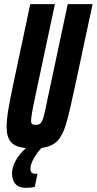

<svg xmlns="http://www.w3.org/2000/svg" viewBox="-20 -708 467 927"><path d="M427 -688 344 -300Q315 -163 299 -109Q283 -55 257 -27.5Q231 0 181 6Q160 27 143.5 56Q127 85 127 109Q127 131 152 131L161 130L148 194Q130 199 105 199Q71 199 54.5 180Q38 161 38 130Q38 100 55.5 68Q73 36 105 7Q54 2 33 -22Q12 -46 12 -95Q12 -129 20 -177.5Q28 -226 44 -301L126 -688H245L151 -246Q130 -149 130 -125Q130 -113 135.5 -109Q141 -105 153 -105Q169 -105 177 -114Q185 -123 192 -149.5Q199 -176 213 -246L307 -688Z"/></svg>

Font: Saira Ultra Condensed ExtraBold
Style: Italic
Weight: 800
Width: 1
Italic angle: -12°
Designer: Hector Gatti with collaboration of the Omnibus-Type team
Foundry: Omnibus-Type
Version: Version 1.001; ttfautohint (v1.8)